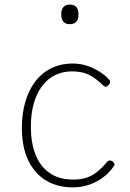

<svg xmlns="http://www.w3.org/2000/svg" viewBox="-20 -795 563 834"><path d="M298 19Q229 19 179 -11.5Q129 -42 102 -100Q75 -158 75 -239Q75 -300 89.5 -351Q104 -402 132 -439.5Q160 -477 201.5 -498Q243 -519 296 -519Q343 -519 386.5 -498Q430 -477 455 -448Q459 -443 458.5 -437.5Q458 -432 450 -424Q443 -417 437.5 -418.5Q432 -420 428 -424Q398 -454 368 -469.5Q338 -485 293 -485Q253 -485 220 -469Q187 -453 163 -421.5Q139 -390 126.5 -345Q114 -300 114 -243Q114 -177 133.5 -125.5Q153 -74 194 -44.5Q235 -15 299 -15Q329 -15 353.5 -22.5Q378 -30 400.5 -47.5Q423 -65 446 -93Q451 -98 457 -98Q463 -98 469 -94Q474 -90 476.5 -84.5Q479 -79 475 -74Q454 -43 424.5 -22Q395 -1 362 9Q329 19 298 19ZM283 -690Q264 -690 255 -701Q246 -712 246 -733Q246 -754 255.5 -764.5Q265 -775 283 -775Q302 -775 311.5 -764.5Q321 -754 321 -733Q321 -711 311.5 -700.5Q302 -690 283 -690Z"/></svg>

Font: Playwrite BR Thin
Style: Regular
Weight: 250
Version: Version 1.003